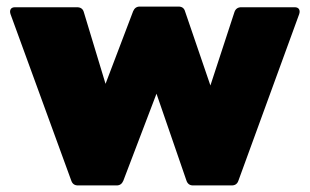

<svg xmlns="http://www.w3.org/2000/svg" viewBox="-20 -564 942 584"><path d="M217 0Q202 0 197 -14L12 -521Q9 -530 12.5 -536Q16 -542 26 -542H214Q231 -542 235 -527L301 -309L385 -530Q391 -544 405 -544H523Q539 -544 543 -529L620 -304L693 -527Q698 -542 714 -542H876Q886 -542 889.5 -536Q893 -530 890 -521L705 -14Q700 0 685 0H567Q552 0 547 -15L456 -279L355 -14Q349 0 335 0Z"/></svg>

Font: LINE Seed Sans Heavy
Style: Regular
Weight: 900
Designer: LINE VX Design & Dalton Maag Ltd & Sandoll Inc
Foundry: Dalton Maag Ltd
Version: Version 1.003